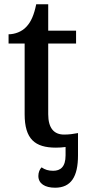

<svg xmlns="http://www.w3.org/2000/svg" viewBox="-20 -679 407 896"><path d="M241 10C256 10 271 9 286 7V46C286 100 262 118 228 118C206 118 190 113 174 102C165 111 159 126 159 142C159 178 190 197 237 197C312 197 344 145 344 46V-58C323 -54 303 -51 279 -51C232 -51 205 -81 205 -146V-476H335V-536H205V-659H149C139 -610 125 -577 103 -554C82 -531 49 -519 20 -519V-476H95V-146C95 -30 143 10 241 10Z"/></svg>

Font: Noto Serif Medium
Style: Regular
Weight: 500
Designer: Monotype Design Team
Foundry: Monotype Imaging Inc.
Version: Version 2.013